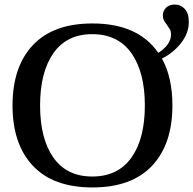

<svg xmlns="http://www.w3.org/2000/svg" viewBox="-20 -813 849 843"><path d="M691 -556Q737 -473 737 -350Q737 -180 647.5 -85Q558 10 386 10Q214 10 124.5 -85Q35 -180 35 -350Q35 -520 124.5 -615Q214 -710 386 -710Q586 -710 675 -581Q731 -617 731 -662Q731 -675 726.5 -683Q722 -691 713 -704Q704 -715 699.5 -724Q695 -733 695 -745Q695 -765 709 -779Q723 -793 747 -793Q774 -793 791.5 -773.5Q809 -754 809 -717Q809 -667 774.5 -623.5Q740 -580 691 -556ZM616 -350Q616 -496 557 -579.5Q498 -663 385 -663Q273 -663 214.5 -579.5Q156 -496 156 -350Q156 -204 214.5 -121Q273 -38 385 -38Q498 -38 557 -121Q616 -204 616 -350Z"/></svg>

Font: Taviraj Medium
Style: Regular
Weight: 500
Designer: Katatrad Team
Foundry: CadsonDemak
Version: Version 1.001